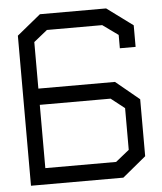

<svg xmlns="http://www.w3.org/2000/svg" viewBox="-51 -745 665 789"><g transform="rotate(-5 281.5 -350.5)"><path d="M426 -1H45V-620L143 -700H416L523 -621V-532H458V-587L394 -633H166L110 -588V-396H426L523 -316V-81ZM458 -285 402 -329H110V-68H402L458 -113Z"/></g></svg>

Font: Turret Road Medium
Style: Regular
Weight: 500
Designer: Noponies
Foundry: Noponies
Version: Version 1.001; ttfautohint (v1.8)